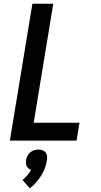

<svg xmlns="http://www.w3.org/2000/svg" viewBox="-20 -755 540 1031"><path d="M33 0 154 -735H266L161 -96H407L391 0ZM140 256 101 212Q114 201 126 187Q138 173 147 157Q139 155 133 149.5Q127 144 123.5 137Q120 130 119.5 121.5Q119 113 120 104Q122 93 127.5 82Q133 71 142.5 63Q152 55 163.5 51.5Q175 48 186 48Q197 48 207.5 51.5Q218 55 224.5 63Q231 71 232.5 82Q234 93 232 104Q229 126 221.5 147Q214 168 201.5 187.5Q189 207 174 224.5Q159 242 140 256Z"/></svg>

Font: Iosevka Oblique
Style: Bold
Weight: 700
Italic angle: -9°
Monospace: yes
Designer: Belleve Invis
Foundry: Belleve Invis
Version: Version 32.5.0; ttfautohint (v1.8.4)